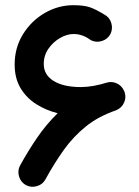

<svg xmlns="http://www.w3.org/2000/svg" viewBox="-20 -660 534 735"><path d="M78.6 48.3Q59.1 37.1 52.7 14.9Q46.4 -7.3 57.1 -26.9Q87.4 -82 122.3 -133.1Q157.2 -184.1 200.7 -226.6Q155.8 -237.8 118.4 -261.5Q81.1 -285.2 58.6 -322.8Q36.1 -360.4 36.1 -413.1Q36.1 -477.5 68.1 -529.1Q100.1 -580.6 151.6 -610.4Q203.1 -640.1 260.7 -640.1Q300.8 -640.1 323.7 -632.3Q346.7 -624.5 378.9 -604.5Q399.4 -594.2 406 -572Q412.6 -549.8 402.8 -529.8Q392.1 -509.8 369.9 -502.9Q347.7 -496.1 327.6 -506.3Q296.4 -529.8 261.7 -529.8Q236.3 -529.8 210 -514.6Q183.6 -499.5 165.5 -473.6Q147.5 -447.8 147.5 -415Q147.5 -373.5 185.3 -350.1Q223.1 -326.7 289.6 -326.7Q312.5 -326.7 338.4 -331.3Q364.3 -335.9 387.2 -343.3Q407.2 -349.6 426 -341.3Q444.8 -333 453.6 -314.9Q455.1 -312.5 456.1 -310.1Q457.5 -306.6 458 -303.7Q462.9 -286.1 455.6 -268.6Q446.3 -246.6 424.3 -237.8Q356.4 -214.4 308.6 -175.8Q260.7 -137.2 224.1 -85.9Q187.5 -34.7 153.8 26.9Q143.1 46.4 120.8 52.7Q98.6 59.1 78.6 48.3Z"/></svg>

Font: Mikhak SemiBold
Style: Regular
Weight: 600
Designer: Amin Abedi
Version: Version 3.3